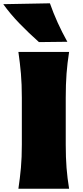

<svg xmlns="http://www.w3.org/2000/svg" viewBox="-61 -1152 506 1172"><path d="M51.3 0Q61 -65.4 66.7 -127.7Q72.3 -189.9 72.3 -269.5V-555.2Q72.3 -638.2 66.7 -702.6Q61 -767.1 51.3 -835H360.8Q350.1 -767.1 345.2 -702.6Q340.3 -638.2 340.3 -555.2V-269.5Q340.3 -189.9 345.2 -127.7Q350.1 -65.4 360.8 0ZM176.8 -895Q114.7 -950.2 58.6 -1008.1Q2.4 -1065.9 -41 -1126.5L243.7 -1131.8Q284.7 -1014.6 350.1 -897Z"/></svg>

Font: Pinar-FD Black
Style: Regular
Weight: 900
Designer: Amin Abedi
Version: Version 3.000